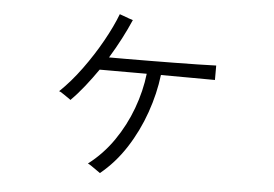

<svg xmlns="http://www.w3.org/2000/svg" viewBox="-48 -633 1095 768"><g transform="rotate(5 500.0 -249.0)"><path d="M379 71Q376 69 365.5 61.5Q355 54 344 46.5Q333 39 328 37Q386 -7 428.5 -68.5Q471 -130 497 -200.5Q523 -271 531 -341Q510 -341 490 -341Q470 -341 452 -341Q418 -341 389.5 -341Q361 -341 342 -341Q317 -305 290.5 -271.5Q264 -238 236 -210Q233 -213 223 -219.5Q213 -226 203 -233Q193 -240 188 -241Q233 -284 275 -341.5Q317 -399 350.5 -459Q384 -519 403 -569Q407 -568 418.5 -563.5Q430 -559 441.5 -555Q453 -551 457 -550Q441 -513 420.5 -473.5Q400 -434 375 -393Q402 -393 444.5 -393Q487 -393 537.5 -393.5Q588 -394 638.5 -394.5Q689 -395 732.5 -396Q776 -397 805 -398V-340Q774 -340 714.5 -340.5Q655 -341 588 -341Q579 -266 552 -189Q525 -112 481.5 -44.5Q438 23 379 71Z"/></g></svg>

Font: Zen Kaku Gothic Antique
Style: Regular
Weight: 400
Designer: Yoshimichi Ohira
Foundry: Positype
Version: Version 1.001